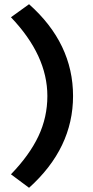

<svg xmlns="http://www.w3.org/2000/svg" viewBox="-20 -774 440 912"><path d="M32 -692 118 -754Q327 -568 327 -318Q327 -70 118 118L32 54Q120 -37 162.5 -127Q205 -217 205 -318Q205 -511 32 -692Z"/></svg>

Font: Karla Neue
Style: Bold
Weight: 700
Designer: Jonathan Pinhorn
Foundry: PYRS Fontlab Ltd. / Made with FontLab
Version: Version 1.000;PS 001.001;hotconv 1.0.56